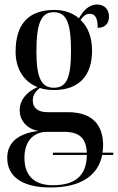

<svg xmlns="http://www.w3.org/2000/svg" viewBox="-20 -590 521 849"><path d="M203 239C339 239 414 185 432 95H481V85H433C435 75 436 64 436 53C436 -36 390 -94 280 -94H190C148 -94 125 -112 125 -146C125 -166 134 -184 156 -201C176 -194 199 -192 220 -192C334 -192 387 -261 387 -365C387 -426 369 -471 336 -502C350 -521 361 -529 377 -529C401 -529 412 -510 412 -467C447 -467 462 -489 462 -516C462 -546 444 -570 410 -570C369 -570 346 -538 329 -509C301 -533 264 -546 221 -546C105 -546 49 -483 49 -361C49 -283 88 -227 146 -205C92 -181 67 -143 67 -103C67 -61 94 -21 150 -11C58 0 12 42 12 108C12 191 78 239 203 239ZM218 -202C164 -202 141 -244 141 -363C141 -493 165 -536 217 -536C271 -536 294 -496 294 -365C294 -243 273 -202 218 -202ZM214 229C137 229 88 192 88 108C88 29 133 -7 187 -7H263C331 -7 361 21 364 85H214V95H364C363 182 318 229 214 229Z"/></svg>

Font: Noto Serif Display Condensed Medium
Style: Regular
Weight: 500
Width: 3
Designer: Monotype Design Team
Foundry: Monotype Imaging Inc.
Version: Version 2.009